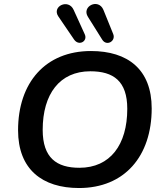

<svg xmlns="http://www.w3.org/2000/svg" viewBox="-20 -937 821 967"><path d="M378 10C607 10 744 -150 744 -391C744 -587 624 -680 438 -680C209 -680 71 -521 71 -281C71 -84 193 10 378 10ZM380 -92C265 -92 195 -142 195 -283C195 -464 281 -578 435 -578C551 -578 621 -529 621 -389C621 -208 535 -92 380 -92ZM423 -852 495 -737C517 -702 565 -730 550 -766L501 -887C476 -948 389 -905 423 -852ZM274 -854 353 -738C377 -703 423 -729 407 -764L351 -887C325 -946 239 -905 274 -854Z"/></svg>

Font: SN Pro Semibold
Style: Italic
Weight: 600
Italic angle: -9°
Designer: Tobias Whetton
Foundry: Supernotes
Version: Version 1.001;Glyphs 3.2 (3249)